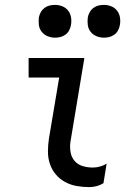

<svg xmlns="http://www.w3.org/2000/svg" viewBox="-20 -757 540 785"><path d="M345 8Q319 8 293.5 3.5Q268 -1 246 -13Q224 -25 208 -44Q192 -63 184 -87Q176 -111 176 -137Q176 -163 180 -190L222 -440H97V-520H325L268 -177Q265 -156 268.5 -135Q272 -114 285 -99Q298 -84 318 -78Q338 -72 359 -72Q374 -72 388.5 -76Q403 -80 416 -88L403 -8Q390 0 375 4Q360 8 345 8ZM405 -603Q389 -603 374.5 -609Q360 -615 350.5 -627Q341 -639 339 -654.5Q337 -670 339 -686Q341 -697 347 -707.5Q353 -718 362.5 -725Q372 -732 383 -734.5Q394 -737 405 -737Q421 -737 435.5 -731Q450 -725 459 -713Q468 -701 470.5 -685.5Q473 -670 470 -654Q468 -643 462.5 -632.5Q457 -622 447 -615Q437 -608 426.5 -605.5Q416 -603 405 -603ZM205 -603Q189 -603 174.5 -609Q160 -615 150.5 -627Q141 -639 139 -654.5Q137 -670 139 -686Q141 -697 147 -707.5Q153 -718 162.5 -725Q172 -732 183 -734.5Q194 -737 205 -737Q221 -737 235.5 -731Q250 -725 259 -713Q268 -701 270.5 -685.5Q273 -670 270 -654Q268 -643 262.5 -632.5Q257 -622 247 -615Q237 -608 226.5 -605.5Q216 -603 205 -603Z"/></svg>

Font: Iosevka Medium Oblique
Style: Regular
Weight: 500
Italic angle: -9°
Monospace: yes
Designer: Belleve Invis
Foundry: Belleve Invis
Version: Version 32.5.0; ttfautohint (v1.8.4)